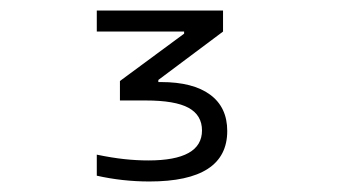

<svg xmlns="http://www.w3.org/2000/svg" viewBox="-20 -750 640 365"><path d="M264 -405Q213 -405 164 -416V-456Q193 -450 216.5 -447.5Q240 -445 262 -445Q364 -445 364 -502Q364 -531 338.5 -545Q313 -559 257 -559H208V-596L330 -686V-690H164V-730H404V-690L281 -598V-594H286Q347 -594 379.5 -570Q412 -546 412 -501Q412 -405 264 -405Z"/></svg>

Font: M PLUS Code Latin 60 Light
Style: Regular
Weight: 300
Width: 7
Monospace: yes
Designer: Coji Morishita
Foundry: UNDERFOREST DESIGN
Version: Version 1.005; ttfautohint (v1.8.3)